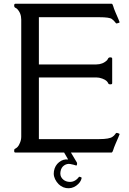

<svg xmlns="http://www.w3.org/2000/svg" viewBox="-20 -820 696 1032"><path d="M404.8 130.4Q405.3 129.4 412.1 131.3Q418.9 133.3 418.9 136.7Q414.6 160.2 389.9 178Q365.2 195.8 335 190.7Q304.7 185.5 284.7 157.5Q264.6 129.4 270 99.4Q275.4 69.3 297.4 51.8Q319.3 34.2 346.2 37.1L324.7 0H62.5Q56.2 0 56.2 -8.5Q56.2 -17.1 58.3 -18.8Q60.5 -20.5 64.5 -22.5Q68.4 -24.4 74.5 -30.3Q80.6 -36.1 87.4 -52.5Q94.2 -68.8 94.2 -85.4V-714.4Q94.2 -750 70.8 -773.4Q68.8 -775.4 62.5 -778.3Q56.2 -781.2 56.2 -790.5Q56.2 -799.8 62.5 -799.8H580.1Q585 -799.8 588.4 -787.1Q591.8 -774.4 600.6 -753.9L616.2 -717.8Q623 -702.1 623 -700.4Q623 -698.7 616 -696.3Q608.9 -693.8 606.4 -693.8Q603.5 -693.8 598.6 -700.9Q593.8 -708 581.3 -717.8Q568.8 -727.5 513.2 -727.5H189V-473.6H497.1Q532.7 -473.6 556.2 -497.1Q558.1 -499 561 -505.4Q564 -511.7 573.2 -511.7Q582.5 -511.7 583 -505.4V-373Q583 -366.7 574.2 -366.7Q565.4 -366.7 563.7 -368.9Q562 -371.1 560.3 -375Q558.6 -378.9 552.5 -385Q546.4 -391.1 530 -397.5Q513.7 -403.8 497.1 -403.8H189V-72.3H513.2Q568.4 -72.3 585 -85Q593.8 -90.8 598.6 -98.1Q603.5 -105.5 606.2 -105.7Q608.9 -106 616 -103.5Q623 -101.1 623 -99.4Q623 -97.7 616.2 -82L600.6 -45.9Q591.8 -25.4 588.6 -13.9Q585.4 -2.4 580.1 0H361.3L393.6 54.2Q395 58.6 393.8 64.2Q392.6 69.8 390.1 69.8Q374.5 64.5 357.4 61.5Q340.3 58.6 324.7 69.1Q309.1 79.6 305.2 101.8Q301.3 124 313.5 138.7Q325.7 153.3 344.7 156.7Q380.4 163.1 404.8 130.4Z"/></svg>

Font: Della Respira
Style: Regular
Weight: 500
Version: Version 0.201